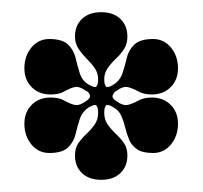

<svg xmlns="http://www.w3.org/2000/svg" viewBox="-20 -745 333 315"><path d="M146 -450Q126 -450 114.5 -461Q103 -472 103 -490Q103 -502 108.5 -510Q114 -518 122 -525.5Q130 -533 135.5 -541Q141 -549 141 -560Q141 -568 138.5 -571.5Q136 -575 126 -569Q115 -562 111 -550Q107 -538 104 -525Q101 -512 91.5 -503Q82 -494 61 -494Q43 -494 31.5 -508Q20 -522 20 -542Q20 -561 32 -573Q44 -585 63 -585Q77 -585 85.5 -580Q94 -575 102 -573Q110 -571 121 -579Q129 -584 127.5 -589Q126 -594 121 -596Q110 -604 102 -602Q94 -600 85.5 -595Q77 -590 63 -590Q44 -590 32 -602Q20 -614 20 -633Q20 -653 31.5 -667Q43 -681 61 -681Q82 -681 91.5 -672Q101 -663 104 -650Q107 -637 111 -624.5Q115 -612 126 -606Q136 -600 138.5 -603.5Q141 -607 141 -615Q141 -625 135.5 -633Q130 -641 122 -649Q114 -657 108.5 -665.5Q103 -674 103 -685Q103 -703 114.5 -714Q126 -725 146 -725Q166 -725 177.5 -714Q189 -703 189 -685Q189 -673 183.5 -664.5Q178 -656 170 -648.5Q162 -641 156.5 -633Q151 -625 151 -615Q151 -607 153.5 -603.5Q156 -600 166 -606Q177 -613 181 -625Q185 -637 188 -650Q191 -663 200.5 -672Q210 -681 231 -681Q249 -681 260.5 -667Q272 -653 272 -633Q272 -614 260 -602Q248 -590 229 -590Q216 -590 207 -595Q198 -600 190 -602Q182 -604 171 -596Q167 -594 165 -589Q163 -584 171 -579Q182 -571 190 -573Q198 -575 207 -580Q216 -585 229 -585Q248 -585 260 -573Q272 -561 272 -542Q272 -522 260.5 -508Q249 -494 231 -494Q214 -494 205 -500Q196 -506 192 -515.5Q188 -525 185.5 -535.5Q183 -546 179 -555Q175 -564 166 -569Q156 -575 153.5 -571.5Q151 -568 151 -560Q151 -549 156.5 -541Q162 -533 170 -525.5Q178 -518 183.5 -510Q189 -502 189 -490Q189 -472 177.5 -461Q166 -450 146 -450Z"/></svg>

Font: Kalnia
Style: Bold
Weight: 700
Designer: Frida Medrano
Foundry: Frida Medrano
Version: Version 1.105